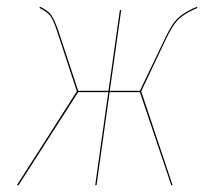

<svg xmlns="http://www.w3.org/2000/svg" viewBox="-20 -547 626 567"><path d="M562 -527.3 562.5 -523.4Q527.3 -508.8 508.5 -491.2Q489.7 -473.6 467.8 -426.8L397 -277.3L489.7 0H485.8L393.1 -274.9H303.7L265.1 0H261.2L299.8 -274.9H210.9L34.7 0H29.8L207 -277.3L150.4 -449.2Q138.2 -486.8 128.7 -499.8Q119.1 -512.7 96.7 -523.4L97.7 -527.3Q121.1 -516.6 131.1 -502.9Q141.1 -489.3 153.8 -451.7L210.9 -278.8H300.3L334 -517.1H337.9L304.2 -278.8H393.1L464.4 -427.7Q486.8 -476.1 506.1 -494.1Q525.4 -512.2 562 -527.3Z"/></svg>

Font: Fira Sans Compressed Four
Style: Italic
Weight: 100
Width: 3
Italic angle: -8°
Designer: Carrois Corporate & Edenspiekermann AG
Foundry: Carrois Corporate GbR & Edenspiekermann AG
Version: Version 4.203;PS 004.203;hotconv 1.0.88;makeotf.lib2.5.64775